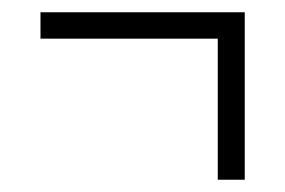

<svg xmlns="http://www.w3.org/2000/svg" viewBox="-20 -403 465 313"><path d="M335 -340H46V-383H379V-110H335Z"/></svg>

Font: Noto Serif CondLight
Style: Regular
Weight: 300
Width: 3
Designer: Monotype Design Team
Foundry: Monotype Imaging Inc.
Version: Version 1.001